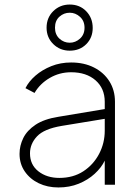

<svg xmlns="http://www.w3.org/2000/svg" viewBox="-20 -813 614 845"><path d="M237 12Q286 12 326.5 -4.5Q367 -21 396.5 -48Q426 -75 441 -106V0H486V-365Q486 -416 461.5 -455Q437 -494 393.5 -516Q350 -538 293 -538Q246 -538 206 -522Q166 -506 136.5 -480.5Q107 -455 92 -425L132 -404Q156 -445 199 -470Q242 -495 293 -495Q360 -495 400.5 -459.5Q441 -424 441 -365V-333L237 -299Q174 -289 136.5 -264Q99 -239 82.5 -205.5Q66 -172 66 -136Q66 -92 89 -58.5Q112 -25 150.5 -6.5Q189 12 237 12ZM112 -138Q112 -180 143 -213Q174 -246 252 -259L441 -290V-238Q441 -183 416 -135.5Q391 -88 346.5 -59Q302 -30 241 -30Q186 -30 149 -59Q112 -88 112 -138ZM287 -590Q331 -590 359.5 -618.5Q388 -647 388 -690Q388 -734 359.5 -763.5Q331 -793 287 -793Q244 -793 214.5 -764Q185 -735 185 -691Q185 -648 214.5 -619Q244 -590 287 -590ZM287 -625Q261 -625 241.5 -643Q222 -661 222 -691Q222 -722 241.5 -739.5Q261 -757 287 -757Q312 -757 332 -739Q352 -721 352 -691Q352 -661 332 -643Q312 -625 287 -625Z"/></svg>

Font: Plus Jakarta Sans ExtraLight
Style: Regular
Weight: 200
Designer: Gumpita Rahayu
Foundry: Tokotype
Version: Version 2.004; ttfautohint (v1.8.3)